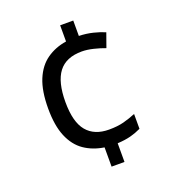

<svg xmlns="http://www.w3.org/2000/svg" viewBox="-134 -825 840 937"><g transform="rotate(-20 286.0 -357.0)"><path d="M353 -644Q391 -643 425.5 -634.5Q460 -626 485 -615L459 -542Q433 -552 400 -560Q367 -568 340 -568Q258 -568 219.5 -517.5Q181 -467 181 -363Q181 -259 220.5 -211.5Q260 -164 336 -164Q380 -164 412.5 -172.5Q445 -181 476 -194V-117Q449 -104 420 -96.5Q391 -89 352 -87V10H285V-90Q226 -99 182.5 -129Q139 -159 115 -216Q91 -273 91 -362Q91 -453 115 -511Q139 -569 183 -600Q227 -631 285 -640V-724H353Z"/></g></svg>

Font: Noto Sans Tifinagh Azawagh
Style: Regular
Weight: 400
Designer: JamraPatel
Foundry: JamraPatel LLC
Version: Version 2.006; ttfautohint (v1.8.4.7-5d5b)